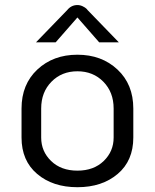

<svg xmlns="http://www.w3.org/2000/svg" viewBox="-20 -737 623 773"><path d="M291.7 -666.7 204.2 -566.7H125L250 -695.8Q266.7 -716.7 291.7 -716.7Q302.5 -716.7 312.9 -711.7Q323.3 -706.7 328.3 -701.7L333.3 -695.8L458.3 -566.7H379.2ZM516.7 -300V-183.3Q516.7 -90 453.8 -36.7Q390.8 16.7 291.7 16.7Q192.5 16.7 129.6 -36.7Q66.7 -90 66.7 -183.3V-300Q66.7 -397.5 130.4 -457.1Q194.2 -516.7 291.7 -516.7Q389.2 -516.7 452.9 -457.1Q516.7 -397.5 516.7 -300ZM145.8 -300V-183.3Q145.8 -127.5 185.8 -88.8Q225.8 -50 291.7 -50Q357.5 -50 397.5 -88.8Q437.5 -127.5 437.5 -183.3V-300Q437.5 -365.8 396.2 -407.9Q355 -450 291.7 -450Q228.3 -450 187.1 -407.9Q145.8 -365.8 145.8 -300Z"/></svg>

Font: BoonBaan
Style: Regular
Weight: 400
Designer: Sungsit Sawaiwan
Foundry: FontUni
Version: Version 2.0